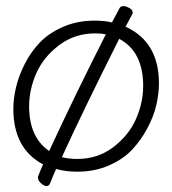

<svg xmlns="http://www.w3.org/2000/svg" viewBox="-20 -557 568 633"><path d="M235 9Q196 9 165 0Q153 27 144 50Q136 62 120.5 51.5Q105 41 105 26Q113 5 122 -15Q24 -67 24 -198Q24 -231 32.5 -268Q41 -305 61 -345Q81 -385 111 -416.5Q141 -448 188 -468.5Q235 -489 292 -489Q324 -489 349 -483Q355 -495 373 -528Q379 -542 399.5 -534Q420 -526 417 -512L394 -469Q504 -419 504 -282Q504 -249 495.5 -211.5Q487 -174 466 -134.5Q445 -95 415.5 -63.5Q386 -32 339 -11.5Q292 9 235 9ZM235 -33Q302 -33 353 -71.5Q404 -110 428 -164Q452 -218 452 -274Q452 -387 373 -429Q253 -190 184 -39Q206 -33 235 -33ZM142 -59Q226 -241 329 -444Q312 -447 294 -447Q227 -447 175.5 -408.5Q124 -370 100 -316Q76 -262 76 -206Q76 -105 142 -59Z"/></svg>

Font: Bonbon
Style: Regular
Weight: 400
Designer: Ksenia Erulevich
Foundry: Cyreal (www.cyreal.org)
Version: Version 1.000